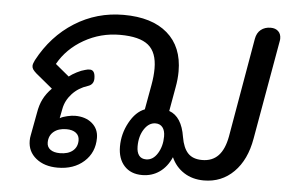

<svg xmlns="http://www.w3.org/2000/svg" viewBox="-46 -648 1088 722"><g transform="rotate(5 498.5 -287.0)"><path d="M82 -82Q82 -93 84 -102L100 -188Q105 -219 116.5 -241.5Q128 -264 148 -284L85 -336Q76 -344 72 -350Q68 -356 68 -363Q68 -371 75 -385Q125 -479 208.5 -531.5Q292 -584 393 -584Q500 -584 558.5 -533.5Q617 -483 617 -390Q617 -361 611 -329L595 -239Q643 -222 655 -146Q662 -105 680.5 -85.5Q699 -66 734 -66Q772 -66 795 -90Q818 -114 827 -163L892 -537Q896 -560 911 -572Q926 -584 948 -584Q966 -584 976.5 -574Q987 -564 987 -547Q987 -541 986 -537L920 -163Q906 -82 860 -36Q814 10 747 10Q704 10 672 -10.5Q640 -31 624 -67Q608 -30 579.5 -10Q551 10 514 10Q471 10 446.5 -17Q422 -44 422 -90Q422 -138 445.5 -181Q469 -224 503 -237L520 -331Q526 -364 526 -393Q526 -454 493 -481Q460 -508 386 -508Q313 -508 250.5 -472.5Q188 -437 155 -378L207 -335Q218 -344 235.5 -353Q253 -362 266 -365Q275 -368 284 -368Q304 -368 304 -336Q304 -313 282 -306Q247 -295 223.5 -269.5Q200 -244 194 -212L187 -176Q197 -182 214.5 -186Q232 -190 244 -190Q284 -190 308.5 -169Q333 -148 333 -114Q333 -59 294.5 -24.5Q256 10 195 10Q145 10 113.5 -15.5Q82 -41 82 -82ZM584 -142Q584 -164 574.5 -176Q565 -188 548 -188Q523 -188 505.5 -161.5Q488 -135 488 -96Q488 -74 497 -62Q506 -50 524 -50Q550 -50 567 -77.5Q584 -105 584 -142ZM265 -99Q265 -117 252 -127Q239 -137 216 -137Q186 -137 168 -122Q150 -107 150 -81Q150 -64 163 -54.5Q176 -45 199 -45Q230 -45 247.5 -59.5Q265 -74 265 -99Z"/></g></svg>

Font: Kodchasan Medium
Style: Italic
Weight: 500
Italic angle: -10°
Version: Version 1.000; ttfautohint (v1.6)